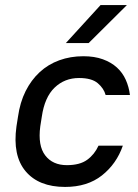

<svg xmlns="http://www.w3.org/2000/svg" viewBox="-20 -730 545 758"><path d="M237 8Q133 8 81 -54Q29 -116 45 -231L51 -269Q59 -326 81 -370Q103 -414 136.5 -445Q170 -476 214 -492Q258 -508 309 -508Q353 -508 386 -496Q419 -484 441.5 -463.5Q464 -443 476.5 -415Q489 -387 493 -355H397Q390 -381 366 -401.5Q342 -422 292 -422Q235 -422 195.5 -384Q156 -346 145 -269L139 -231Q129 -155 158.5 -116.5Q188 -78 244 -78Q295 -78 324 -99Q353 -120 369 -155H465Q440 -83 382.5 -37.5Q325 8 237 8ZM377 -710H481L330 -560H240Z"/></svg>

Font: Retni Sans Medium
Style: Italic
Weight: 500
Italic angle: -8°
Designer: Vitaly Kuzmin
Foundry: ParaType Ltd.
Version: Version 1.00;June 10, 2019;FontCreator 11.5.0.2425 64-bit; t